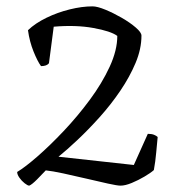

<svg xmlns="http://www.w3.org/2000/svg" viewBox="-20 -584 565 604"><path d="M72 0Q67 0 57.5 -7.5Q48 -15 41 -25Q34 -35 34 -43Q59 -58 98 -92Q137 -126 180.5 -172Q224 -218 262.5 -270Q301 -322 325 -374Q349 -426 349 -471Q329 -486 273.5 -496Q218 -506 149 -500L134 -385Q127 -376 109 -376Q98 -391 85.5 -422Q73 -453 68 -489Q91 -511 126 -528Q161 -545 199.5 -554.5Q238 -564 271 -564Q286 -564 311.5 -553.5Q337 -543 363 -528Q389 -513 407 -497.5Q425 -482 425 -472Q425 -430 406.5 -386Q388 -342 358.5 -298.5Q329 -255 293.5 -215.5Q258 -176 224 -144Q190 -112 164 -91L401 -65L445 -163Q457 -163 464.5 -160Q472 -157 476 -153Q474 -134 471.5 -105Q469 -76 464 -49Q454 -40 434.5 -28.5Q415 -17 394.5 -8.5Q374 0 359 0Q349 0 319.5 -6.5Q290 -13 252 -22Q214 -31 179 -38.5Q144 -46 124 -48Q114 -37 97 -20Q80 -3 72 0Z"/></svg>

Font: Texturina 72pt Light
Style: Regular
Weight: 300
Designer: Guillermo Torres Carreño
Foundry: Omnibus-Type
Version: Version 1.002; ttfautohint (v1.8.3)